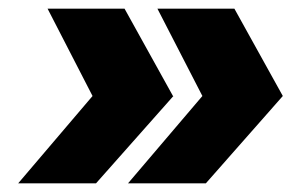

<svg xmlns="http://www.w3.org/2000/svg" viewBox="-20 -520 712 444"><path d="M381 -298 202 -96H22L194 -298ZM268 -500 380 -298H194L90 -500ZM634 -298 456 -96H276L448 -298ZM522 -500 634 -298H448L344 -500Z"/></svg>

Font: Figtree Light ExtraBold
Style: Italic
Weight: 800
Italic angle: -9.5°
Version: Version 2.001;gftools[0.9.30]